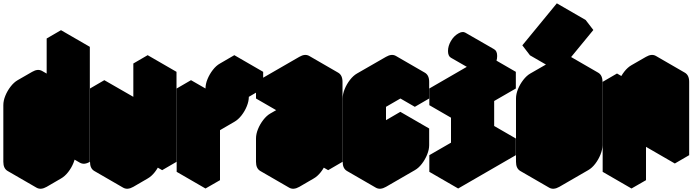

<svg xmlns="http://www.w3.org/2000/svg" viewBox="-63 -1081 4199 1152"><path d="M217 -500 303 -550Q338 -570 364 -555Q390 -540 390 -500V-750L476 -800V-110Q442 -90 416 -105Q390 -120 390 -160Q390 -134 378 -104Q366 -74 346 -48.5Q326 -23 303 -10L217 40Q182 60 156 45Q130 30 130 -10V-350Q130 -377 142 -406.5Q154 -436 174 -461.5Q194 -487 217 -500ZM217 -400V-60L390 -160V-500ZM390 -160Q390 -120 416 -105L243 -205Q217 -220 217 -260ZM476 -800 390 -750 217 -850 303 -900ZM390 -750V-500L217 -600V-850ZM390 -500V-160L217 -260V-600ZM390 -160 217 -60 43 -160 217 -260ZM364 -555Q338 -570 303 -550L217 -500Q194 -487 174 -461.5Q154 -436 142 -406.5Q130 -377 130 -350V-10Q130 30 156 45L-17 -55Q-43 -70 -43 -110V-450Q-43 -477 -31 -506.5Q-19 -536 0.7 -561.5Q20.4 -587 43 -600L130 -650Q164 -670 190 -655Z M650 -450 737 -500V-60L910 -160V-600L996 -650V-110L910 -60V-160Q910 -134 898 -104Q886 -74 866 -48.5Q846 -23 823 -10L737 40Q702 60 676 45Q650 30 650 -10ZM910 -160V-60L737 -160V-260ZM996 -650 910 -600 737 -700 823 -750ZM910 -600V-160L737 -260V-700ZM737 -500 650 -450 477 -550 563 -600ZM910 -160 737 -60 563 -160 737 -260ZM650 -450V-10Q650 30 676 45L503 -55Q477 -70 477 -110V-550Z M1170 -450 1257 -500V-400L1343 -450Q1343 -477 1355 -506.5Q1367 -536 1387 -561.5Q1407 -587 1430 -600L1516 -650V-550L1430 -500Q1430 -474 1418 -444Q1406 -414 1386 -388.5Q1366 -363 1343 -350L1257 -300V0L1170 50ZM1170 -450V50L997 -50V-550ZM1516 -650 1430 -600Q1407 -587 1387 -561.5Q1367 -536 1355 -506.5Q1343 -477 1343 -450L1170 -550Q1170 -577 1182.1 -606.5Q1194.3 -636 1214 -661.5Q1233.7 -687 1257 -700L1343 -750ZM1343 -450 1257 -400 1083 -500 1170 -550ZM1257 -500 1170 -450 997 -550 1083 -600Z M1646 -490 1906 -640Q1940 -660 1966 -645Q1992 -630 1992 -590V-110L1906 -60V-160Q1906 -134 1894 -104Q1882 -74 1862 -48.5Q1842 -23 1819 -10L1733 40Q1698 60 1672 45Q1646 30 1646 -10V-150Q1646 -177 1658 -206.5Q1670 -236 1690 -261.5Q1710 -287 1733 -300L1906 -400V-540L1646 -390ZM1733 -60 1906 -160V-300L1733 -200ZM1906 -540V-400L1733 -500V-640ZM1906 -160V-60L1733 -160V-260ZM1906 -300V-160L1733 -260V-400ZM1906 -160 1733 -60 1559 -160 1733 -260ZM1906 -400 1733 -300Q1710 -287 1690 -261.5Q1670 -236 1658 -206.5Q1646 -177 1646 -150V-10Q1646 30 1672 45L1499 -55Q1473 -70 1473 -110V-250Q1473 -277 1485 -306.5Q1497 -336 1516.7 -361.5Q1536.4 -387 1559 -400L1733 -500ZM1966 -645Q1940 -660 1906 -640L1646 -490L1473 -590L1733 -740Q1767 -760 1793 -745ZM1646 -490V-390L1473 -490V-590Z M2253 -540 2426 -640Q2460 -660 2486 -645Q2512 -630 2512 -590V-490L2426 -440V-540L2253 -440V-60L2426 -160V-260L2512 -310V-210Q2512 -184 2500 -154Q2488 -124 2468.5 -98.5Q2449 -73 2426 -60L2253 40Q2218 60 2192 45Q2166 30 2166 -10V-390Q2166 -417 2178 -446.5Q2190 -476 2210 -501.5Q2230 -527 2253 -540ZM2512 -310 2426 -260 2253 -360 2339 -410ZM2426 -260V-160L2253 -260V-360ZM2426 -160 2253 -60 2079 -160 2253 -260ZM2426 -540V-440L2253 -540V-640ZM2486 -645Q2460 -660 2426 -640L2253 -540Q2230 -527 2210 -501.5Q2190 -476 2178 -446.5Q2166 -417 2166 -390V-10Q2166 30 2192 45L2019 -55Q1993 -70 1993 -110V-490Q1993 -517 2005 -546.5Q2017 -576 2036.7 -601.5Q2056.4 -627 2079 -640L2253 -740Q2287.4 -760 2313 -745Z M2816 -125V-425L2686 -350V-450L3032 -650V-550L2902 -475V-175L3032 -250V-150L2686 50V-50ZM2859 -640Q2833 -625 2815.5 -635Q2798 -645 2798 -675Q2798 -705 2815.5 -735Q2833 -765 2859 -780Q2885 -795 2902.5 -785Q2920 -775 2920 -745Q2920 -715 2902.5 -685Q2885 -655 2859 -640ZM2816 -125 2686 -50 2513 -150 2643 -225ZM2686 -50V50L2513 -50V-150ZM3032 -250 2902 -175 2729 -275 2859 -350ZM2816 -425V-125L2643 -225V-525ZM3032 -650 2686 -450 2513 -550 2859 -750ZM2686 -450V-350L2513 -450V-550ZM2903 -785Q2885 -795 2859 -780Q2833 -765 2815.5 -735Q2798 -705 2798 -675Q2798 -645 2816 -635L2642 -735Q2625 -745 2625 -775Q2625 -805 2642.5 -835Q2660 -865 2686.5 -880Q2712 -895 2729 -885Z M3293 -540 3466 -640Q3500 -660 3526 -645Q3552 -630 3552 -590V-210Q3552 -184 3540 -154Q3528 -124 3508.5 -98.5Q3489 -73 3466 -60L3293 40Q3258 60 3232 45Q3206 30 3206 -10V-390Q3206 -417 3218 -446.5Q3230 -476 3250 -501.5Q3270 -527 3293 -540ZM3293 -60 3466 -160V-540L3293 -440ZM3244 -709 3451 -961 3497 -901 3290 -649ZM3466 -540V-160L3293 -260V-640ZM3466 -160 3293 -60 3119 -160 3293 -260ZM3526 -645Q3500 -660 3466 -640L3293 -540Q3270 -527 3250 -501.5Q3230 -476 3218 -446.5Q3206 -417 3206 -390V-10Q3206 30 3232 45L3059 -55Q3033 -70 3033 -110V-490Q3033 -517 3045 -546.5Q3057 -576 3076.7 -601.5Q3096.4 -627 3119 -640L3293 -740Q3327.4 -760 3353 -745ZM3451 -961 3244 -709 3071 -809 3278 -1061ZM3244 -709 3290 -649 3117 -749 3071 -809Z M3726 -490 3813 -540V-440Q3813 -467 3825 -496.5Q3837 -526 3856.5 -551.5Q3876 -577 3899 -590L3986 -640Q4020 -660 4046 -645Q4072 -630 4072 -590V-150L3986 -100V-540L3813 -440V0L3726 50ZM3986 -540V-100L3813 -200V-640ZM3726 -490V50L3553 -50V-590ZM4046 -645Q4020 -660 3986 -640L3899 -590Q3876 -577 3856.5 -551.5Q3837 -526 3825 -496.5Q3813 -467 3813 -440L3639 -540Q3639 -567 3651 -596.5Q3663 -626 3683 -651.5Q3703 -677 3726 -690L3813 -740Q3847.4 -760 3873 -745ZM3813 -540 3726 -490 3553 -590 3639 -640Z"/></svg>

Font: Nabla Normal
Style: Regular
Weight: 400
Designer: Arthur Reinders Folmer
Version: Version 1.000